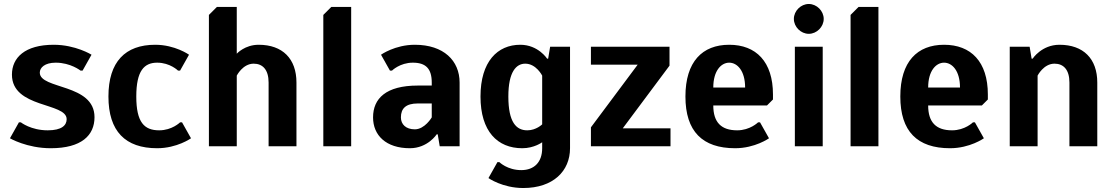

<svg xmlns="http://www.w3.org/2000/svg" viewBox="-20 -735 5600 965"><path d="M250 -510C105 -510 40 -445 40 -360C40 -190 315 -221 315 -136C315 -105 290 -80 220 -80C135 -80 85 -120 85 -120H75L30 -40C30 -40 115 10 235 10C390 10 455 -55 455 -146C455 -316 180 -285 180 -370C180 -395 205 -420 260 -420C335 -420 385 -380 385 -380H395L440 -460C440 -460 360 -510 250 -510Z M770 -420C835 -420 875 -380 875 -380H885L930 -460C930 -460 860 -510 760 -510C610 -510 525 -425 525 -250C525 -75 610 10 770 10C870 10 940 -40 940 -40L895 -120H885C885 -120 845 -80 780 -80C705 -80 665 -120 665 -250C665 -380 705 -420 770 -420Z M1070 -700 1030 -660V0H1170V-355C1170 -355 1200 -415 1255 -415C1300 -415 1330 -385 1330 -320V0H1470V-320C1470 -440 1400 -510 1280 -510C1210 -510 1170 -465 1170 -465V-700Z M1605 0H1745V-700H1645L1605 -660Z M2150 -305H2080C1920 -305 1855 -240 1855 -145C1855 -55 1920 10 2040 10C2130 10 2175 -60 2175 -60H2180L2190 0H2290V-320C2290 -430 2210 -510 2065 -510C1965 -510 1895 -460 1895 -460L1940 -380H1950C1950 -380 1990 -420 2055 -420C2120 -420 2150 -390 2150 -320ZM2150 -145C2150 -145 2115 -85 2065 -85C2020 -85 1995 -110 1995 -145C1995 -190 2020 -215 2080 -215H2150Z M2705 -110C2705 -110 2675 -80 2630 -80C2575 -80 2535 -120 2535 -250C2535 -375 2575 -415 2620 -415C2675 -415 2705 -355 2705 -355ZM2845 -500H2745L2735 -440H2730C2730 -440 2685 -510 2595 -510C2480 -510 2395 -425 2395 -250C2395 -75 2480 10 2605 10C2665 10 2705 -20 2705 -20V10C2705 80 2665 120 2600 120C2530 120 2490 80 2490 80H2480L2435 160C2435 160 2505 210 2610 210C2760 210 2845 125 2845 10Z M3350 0V-90H3110L3345 -405V-500H2950V-410H3185L2950 -95V0Z M3645 -420C3685 -420 3725 -380 3725 -295H3565C3565 -380 3605 -420 3645 -420ZM3675 10C3775 10 3845 -40 3845 -40L3800 -120H3790C3790 -120 3750 -80 3685 -80C3605 -80 3565 -120 3565 -205H3835L3865 -235V-260C3865 -425 3780 -510 3645 -510C3510 -510 3425 -425 3425 -250C3425 -75 3510 10 3675 10Z M3975 -500V0H4115V-500ZM4045 -715C4005 -715 3970 -680 3970 -640C3970 -600 4005 -565 4045 -565C4085 -565 4120 -600 4120 -640C4120 -680 4085 -715 4045 -715Z M4255 0H4395V-700H4295L4255 -660Z M4725 -420C4765 -420 4805 -380 4805 -295H4645C4645 -380 4685 -420 4725 -420ZM4755 10C4855 10 4925 -40 4925 -40L4880 -120H4870C4870 -120 4830 -80 4765 -80C4685 -80 4645 -120 4645 -205H4915L4945 -235V-260C4945 -425 4860 -510 4725 -510C4590 -510 4505 -425 4505 -250C4505 -75 4590 10 4755 10Z M5280 -415C5325 -415 5355 -385 5355 -320V0H5495V-320C5495 -440 5425 -510 5305 -510C5215 -510 5170 -440 5170 -440H5165L5155 -500H5055V0H5195V-355C5195 -355 5225 -415 5280 -415Z"/></svg>

Font: Scada
Style: Bold
Weight: 700
Designer: Jovanny Lemonad
Foundry: Jovanny Lemonad
Version: Version 3.005